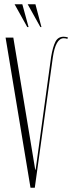

<svg xmlns="http://www.w3.org/2000/svg" viewBox="-20 -874 336 894"><path d="M113 -748H107L48 -854H84ZM173 -748H168L109 -854H145ZM42 -699 144 -84H146L218 -609Q226 -656 238 -679.5Q250 -703 276 -703Q284 -703 296 -700L294 -693Q285 -696 277 -696Q239 -696 226 -607L142 0H122L6 -699Z"/></svg>

Font: Moniqa ExtLt Narrow Display
Style: Regular
Weight: 200
Width: 4
Designer: Rajesh Rajput
Foundry: Rajesh Rajput
Version: Version 1.000